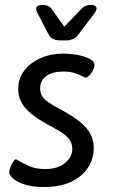

<svg xmlns="http://www.w3.org/2000/svg" viewBox="-20 -744 453 770"><path d="M233 -529Q251 -529 273 -526.5Q295 -524 314.5 -518Q334 -512 346.5 -503.5Q359 -495 359 -483Q359 -474 353 -462Q347 -450 338.5 -441.5Q330 -433 325 -433Q319 -433 311 -438Q299 -444 280.5 -450.5Q262 -457 234 -457Q190 -457 165.5 -439Q141 -421 141 -390Q141 -359 164.5 -341Q188 -323 232 -300Q276 -276 303.5 -253Q331 -230 343.5 -205Q356 -180 356 -150Q356 -108 333.5 -72.5Q311 -37 266.5 -15.5Q222 6 157 6Q121 6 95 0Q69 -6 51.5 -15.5Q34 -25 25.5 -35Q17 -45 17 -53Q17 -62 22 -74Q27 -86 33 -95.5Q39 -105 43 -105Q45 -105 49 -103Q53 -101 58 -98Q72 -89 98 -77.5Q124 -66 161 -66Q211 -66 240.5 -90Q270 -114 270 -147Q270 -172 254.5 -189.5Q239 -207 214.5 -220.5Q190 -234 164 -249Q126 -270 101.5 -291Q77 -312 65 -335Q53 -358 53 -386Q53 -429 77.5 -461Q102 -493 143 -511Q184 -529 233 -529ZM345 -724Q367 -724 367 -710Q367 -702 360 -692L293 -604Q285 -593 272.5 -587.5Q260 -582 245 -582H220Q206 -582 194 -587.5Q182 -593 176 -604L130 -692Q125 -701 125 -710Q127 -724 150 -724H152Q163 -724 170.5 -721Q178 -718 185 -711L238 -637L309 -711Q317 -718 325 -721Q333 -724 343 -724Z"/></svg>

Font: Asap VF Beta
Style: Italic
Weight: 400
Italic angle: -6°
Designer: Pablo Cosgaya
Foundry: Pablo Cosgaya
Version: Version 1.007